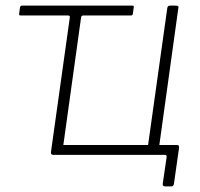

<svg xmlns="http://www.w3.org/2000/svg" viewBox="-20 -550 710 682"><path d="M567 112Q557 112 558 103L572 7Q572 0 566 0H169Q160 0 161 -10L228 -488Q229 -495 222 -495H53Q47 -495 48 -501L51 -524Q53 -530 58 -530H450Q457 -530 455 -524L452 -501Q451 -495 445 -495H276Q269 -495 268 -488L205 -35H506L574 -520Q575 -526 577 -528Q579 -530 586 -530H603Q611 -530 613 -528Q615 -526 613 -518L546 -35H609Q617 -35 616 -25L598 102Q597 107 595 109.5Q593 112 588 112Z"/></svg>

Font: Libre Franklin Thin
Style: Italic
Weight: 100
Italic angle: -8°
Designer: Pablo Impallari, Rodrigo Fuenzalida, Nhung Nguyen
Foundry: Impallari Type
Version: Version 3.000